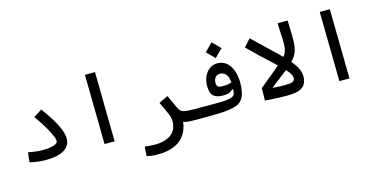

<svg xmlns="http://www.w3.org/2000/svg" viewBox="-84 -1157 3684 1851"><g transform="rotate(-15 1758.0 -231.5)"><path d="M252.4 2.4Q222.7 2.4 195.6 0.5Q168.5 -1.5 142.1 -5.9Q115.7 -10.3 87.9 -17.1L99.1 -114.7Q128.4 -108.9 152.6 -105Q176.8 -101.1 200 -99.4Q223.1 -97.7 250 -97.7Q282.2 -97.7 315.7 -102.8Q349.1 -107.9 371.8 -119.6Q394.5 -131.3 394.5 -150.4Q394.5 -177.2 356.2 -251.2Q317.9 -325.2 245.6 -425.8L328.6 -479.5Q379.4 -412.1 416.5 -351.3Q453.6 -290.5 473.9 -238.5Q494.1 -186.5 494.1 -145.5Q494.1 -99.1 465.8 -65.9Q437.5 -32.7 383.5 -15.1Q329.6 2.4 252.4 2.4Z M832.5 0 822.3 -693.4H922.9L933.1 0Z M1623 -76.7Q1625 26.9 1587.2 95Q1549.3 163.1 1478.3 196.5Q1407.2 230 1309.6 230Q1270.5 230 1245.6 227.1Q1220.7 224.1 1193.8 217.3L1200.2 123.5Q1228 127 1247.6 129.2Q1267.1 131.3 1299.8 131.3Q1404.8 131.3 1463.9 86.4Q1522.9 41.5 1522.9 -49.3Q1522.9 -80.6 1499.3 -132.8Q1475.6 -185.1 1446.8 -245.6L1537.6 -290Q1556.6 -251 1569.6 -221.4Q1582.5 -191.9 1592.5 -170.7Q1602.5 -149.4 1612.8 -134.3Q1621.1 -122.1 1635.3 -114.7Q1649.4 -107.4 1678 -104Q1706.5 -100.6 1757.8 -100.6Q1776.4 -100.6 1785.4 -91.3Q1794.4 -82 1794.4 -56.2Q1794.4 -22 1782 -9.5Q1769.5 2.9 1752 2.9Q1709 2.9 1680.2 1Q1651.4 -1 1630.9 -7.1Q1610.4 -13.2 1592 -25.4Q1573.7 -37.6 1551.8 -58.1Z M1749.5 2.9 1757.3 -100.6Q1843.3 -100.6 1903.3 -100.3Q1963.4 -100.1 2004.2 -100.6Q2044.9 -101.1 2073.2 -104.2Q2101.6 -107.4 2124 -114.3Q2141.1 -119.6 2150.6 -128.7Q2160.2 -137.7 2164.1 -159.9Q2168 -182.1 2168 -226.6Q2168 -305.2 2143.6 -336.2Q2119.1 -367.2 2083 -367.2Q2050.3 -367.2 2034.2 -345.5Q2018.1 -323.7 2018.1 -294.9Q2018.1 -267.1 2029.1 -255.6Q2040 -244.1 2077.1 -244.1Q2113.3 -244.1 2137.5 -249Q2161.6 -253.9 2189.5 -263.7L2188 -190.4L2154.3 -189.5Q2143.6 -174.3 2121.1 -165Q2098.6 -155.8 2061 -155.8Q1992.7 -155.8 1962.4 -184.6Q1932.1 -213.4 1932.1 -284.2Q1932.1 -334.5 1950.9 -377Q1969.7 -419.4 2003.7 -445.1Q2037.6 -470.7 2082.5 -470.7Q2136.7 -470.7 2173.8 -439.2Q2210.9 -407.7 2230.2 -353.3Q2249.5 -298.8 2249.5 -230Q2249.5 -179.7 2240.5 -139.2Q2231.4 -98.6 2210.9 -70.3Q2190.4 -42 2155.8 -27.8Q2124.5 -15.6 2084.7 -9.3Q2044.9 -2.9 1995.6 -0.5Q1946.3 2 1885.3 2.4Q1824.2 2.9 1749.5 2.9ZM2082.5 -522.9 2003.9 -601.6 2082.5 -680.7 2161.1 -601.6Z M2657.2 4.9Q2616.2 4.9 2584.2 3.9Q2552.2 2.9 2517.6 0.7Q2482.9 -1.5 2434.6 -4.9L2436.5 -128.4L2511.7 -106Q2544.9 -103.5 2569.3 -101.8Q2593.8 -100.1 2613.8 -99.4Q2633.8 -98.6 2653.3 -98.6Q2714.8 -98.6 2736.8 -108.2Q2758.8 -117.7 2758.8 -144.5Q2758.8 -179.2 2713.9 -228Q2668.9 -276.9 2584.5 -353.8Q2500 -430.7 2380.4 -548.8L2447.3 -623Q2539.1 -533.2 2613.8 -463.4Q2688.5 -393.6 2741.9 -337.4Q2795.4 -281.2 2824.5 -232.7Q2853.5 -184.1 2853.5 -136.2Q2853.5 -90.3 2835.4 -58.8Q2817.4 -27.3 2774.7 -11.2Q2731.9 4.9 2657.2 4.9Z M2508.8 -83 2436.5 -128.4Q2514.2 -191.9 2585.9 -251Q2657.7 -310.1 2708 -358.4Q2728 -377.4 2738 -400.9Q2748 -424.3 2751.2 -453.9Q2754.4 -483.4 2752.4 -521L2745.1 -693.4H2845.7L2849.6 -543.5Q2850.6 -500.5 2848.4 -465.8Q2846.2 -431.2 2838.4 -402.3Q2830.6 -373.5 2816.2 -348.6Q2801.8 -323.7 2778.3 -300.8Q2738.8 -261.7 2691.9 -224.6Q2645 -187.5 2597.9 -152.3Q2550.8 -117.2 2508.8 -83Z M3176.3 0 3166 -693.4H3266.6L3276.9 0Z"/></g></svg>

Font: Cascadia Mono
Style: Regular
Weight: 400
Monospace: yes
Designer: Aaron Bell
Foundry: Saja Typeworks
Version: Version 2404.023